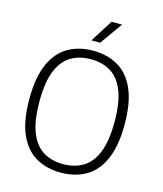

<svg xmlns="http://www.w3.org/2000/svg" viewBox="-136 -1044 976 1153"><g transform="rotate(15 352.0 -468.0)"><path d="M352 9Q263 9 196.2 -29.5Q129.5 -68 92.5 -151.5Q55.5 -235 55.5 -370Q55.5 -505 92.8 -588.5Q130 -672 196.8 -710.5Q263.5 -749 352 -749Q440.5 -749 507.2 -710.5Q574 -672 611 -588.2Q648 -504.5 648 -370Q648 -235.5 610.8 -151.8Q573.5 -68 506.8 -29.5Q440 9 352 9ZM352 -44Q422 -44 474.5 -75Q527 -106 556.2 -177Q585.5 -248 585.5 -367.5Q585.5 -490 556.2 -561.8Q527 -633.5 474.5 -664.8Q422 -696 352 -696Q281.5 -696 229 -665Q176.5 -634 147.2 -563.2Q118 -492.5 118 -372.5Q118 -250 147.2 -178.2Q176.5 -106.5 229 -75.2Q281.5 -44 352 -44ZM324.5 -806 412.5 -945H478L379 -806Z"/></g></svg>

Font: Encode Sans Lt
Style: Regular
Weight: 300
Designer: Multiple Designers
Foundry: Impallari Type
Version: Version 3.002; ttfautohint (v1.8.3) -l 8 -r 50 -G 200 -x 14 